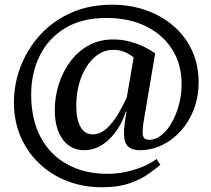

<svg xmlns="http://www.w3.org/2000/svg" viewBox="-20 -627 895 813"><path d="M412 166Q333 166 265.5 140Q198 114 147 66Q96 18 67.5 -48Q39 -114 39 -193Q39 -271 67 -344.5Q95 -418 148.5 -477.5Q202 -537 279 -572Q356 -607 454 -607Q533 -607 600 -583Q667 -559 717 -515Q767 -471 794 -411Q821 -351 821 -280Q821 -217 801 -164.5Q781 -112 746 -73Q711 -34 666 -12.5Q621 9 572 9Q538 9 521.5 -7.5Q505 -24 505 -62Q505 -97 516 -154L513 -155Q490 -83 442 -37Q394 9 337 9Q279 9 245.5 -37Q212 -83 212 -161Q212 -216 228.5 -269Q245 -322 277 -365.5Q309 -409 355 -434.5Q401 -460 459 -460Q499 -460 535 -449.5Q571 -439 597.5 -425Q624 -411 637 -401L587 -105Q584 -83 584 -68Q584 -49 591 -42Q598 -35 612 -35Q639 -35 664 -55Q689 -75 708 -109Q727 -143 738 -185Q749 -227 749 -271Q749 -355 709 -418Q669 -481 597.5 -516Q526 -551 431 -551Q327 -551 256 -508Q185 -465 148.5 -391.5Q112 -318 112 -227Q112 -122 151.5 -47Q191 28 264 68.5Q337 109 436 109Q475 109 514.5 100.5Q554 92 587.5 77.5Q621 63 643 46L659 71Q640 87 608.5 109.5Q577 132 529 149Q481 166 412 166ZM373 -58Q404 -58 431.5 -83Q459 -108 480.5 -144.5Q502 -181 517 -215L546 -384Q529 -398 507 -407Q485 -416 460 -416Q415 -416 379.5 -384Q344 -352 323.5 -298Q303 -244 303 -178Q303 -121 321 -89.5Q339 -58 373 -58Z"/></svg>

Font: Petrona Medium
Style: Italic
Weight: 500
Italic angle: -9°
Designer: Ringo R. Seeber
Foundry: Ringo R. Seeber
Version: Version 2.001; ttfautohint (v1.8.3)